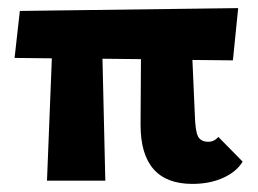

<svg xmlns="http://www.w3.org/2000/svg" viewBox="-20 -446 638 474"><path d="M579 -47Q564 -22 531 -7Q498 8 455 8Q327 8 327 -138L328 -300L233 -301L240 0H96L108 -302L16 -303L29 -419L568 -426L555 -297L455 -298L461 -163Q462 -122 469 -109Q476 -96 494 -96Q509 -96 519 -108Z"/></svg>

Font: Ysabeau Ultrabold
Style: Regular
Weight: 800
Designer: Christian Thalmann (Catharsis Fonts)
Version: Version 0.003